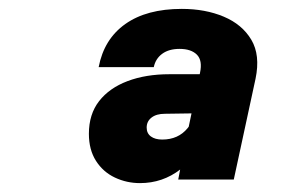

<svg xmlns="http://www.w3.org/2000/svg" viewBox="-20 -728 690 432"><path d="M381 -324 395 -397 430 -564Q436 -592 423 -605Q410 -618 384 -618Q360 -618 345 -607Q330 -596 326 -577H202Q214 -640 262 -674Q310 -708 389 -708Q442 -708 483.5 -690.5Q525 -673 545.5 -638.5Q566 -604 555 -551L506 -324ZM295 -316Q265 -316 238.5 -328.5Q212 -341 196 -366Q180 -391 180 -427Q180 -471 203 -500.5Q226 -530 267 -545.5Q308 -561 361 -561H439L420 -473L351 -472Q332 -472 321 -463.5Q310 -455 310 -441Q310 -428 319.5 -421Q329 -414 345 -414Q381 -414 402 -439.5Q423 -465 442 -513L443 -441Q426 -378 386 -347Q346 -316 295 -316Z"/></svg>

Font: Azeret Mono Thin ExtraBold
Style: Italic
Weight: 800
Italic angle: -12°
Version: Version 1.002